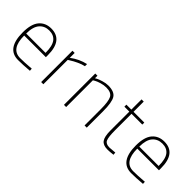

<svg xmlns="http://www.w3.org/2000/svg" viewBox="73 -1410 2168 2168"><g transform="rotate(45 1156.5 -326.5)"><path d="M249 -23Q280 -23 324.5 -25Q369 -27 398 -30L426 -32L428 0Q321 9 248 9Q64 9 64 -250Q64 -384 117.5 -446.5Q171 -509 262 -509Q447 -509 447 -269V-236H101Q101 -23 249 -23ZM101 -268H410Q410 -379 372.5 -428Q335 -477 262 -477Q189 -477 145 -426.5Q101 -376 101 -268Z M608 0V-500H643V-422Q731 -488 831 -510V-476Q792 -468 745 -446Q698 -424 671 -406L643 -389V0Z M1007 0H972V-500H1007V-460Q1016 -465 1031.5 -473.5Q1047 -482 1090.5 -495.5Q1134 -509 1172 -509Q1271 -509 1303.5 -456Q1336 -403 1336 -260V0H1301V-258Q1301 -384 1276.5 -430.5Q1252 -477 1172 -477Q1132 -477 1091 -464.5Q1050 -452 1029 -440L1007 -427Z M1755 -468H1583V-206Q1583 -97 1600 -59.5Q1617 -22 1675 -22L1763 -29L1766 3Q1710 10 1675 10Q1606 10 1577 -29.5Q1548 -69 1548 -168V-468H1469V-500H1548V-663H1583V-500H1755Z M2055 -23Q2086 -23 2130.5 -25Q2175 -27 2204 -30L2232 -32L2234 0Q2127 9 2054 9Q1870 9 1870 -250Q1870 -384 1923.5 -446.5Q1977 -509 2068 -509Q2253 -509 2253 -269V-236H1907Q1907 -23 2055 -23ZM1907 -268H2216Q2216 -379 2178.5 -428Q2141 -477 2068 -477Q1995 -477 1951 -426.5Q1907 -376 1907 -268Z"/></g></svg>

Font: TitilliumMaps29L
Style: 1 wt
Weight: 100
Designer: Campivisivi
Foundry: Accademia di Belle Arti di Urbino and students of MA course of Visual design
Version: Version 001.001